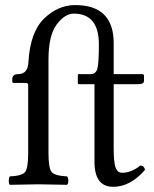

<svg xmlns="http://www.w3.org/2000/svg" viewBox="-20 -718 601 748"><path d="M168.9 -122.1Q168.9 -62 181.4 -47.6Q193.8 -33.2 241.2 -30.8Q246.1 -25.9 246.1 -13.9Q246.1 -2 241.2 2Q155.3 0 129.9 0Q102.1 0 18.1 2Q14.2 -2 14.2 -13.9Q14.2 -25.9 18.1 -30.8Q64.9 -32.7 77.4 -47.4Q89.8 -62 89.8 -122.1V-378.9Q89.8 -379.9 89.8 -381.3Q89.8 -387.2 89.4 -389.6Q88.9 -392.1 85.9 -393.6Q83 -395 77.1 -395H33.2Q28.3 -395 27.8 -399.9V-409.2Q27.8 -429.2 50.8 -429.2Q88.9 -429.2 90.8 -477.1Q97.7 -593.3 151.9 -645.8Q206.1 -698.2 272.9 -698.2Q422.9 -698.2 422.9 -549.8V-429.2H533.2Q541 -429.2 541 -422.9V-402.8Q541 -389.6 517.1 -390.1H422.9V-137.2Q422.9 -88.4 429.9 -66.7Q437 -44.9 456.1 -44.9Q491.2 -44.9 526.9 -73.2Q542 -72.3 544.9 -56.2Q487.8 9.8 420.9 9.8Q347.7 9.8 348.1 -88.9V-390.1H288.1Q283.2 -390.1 283.2 -394V-424.8Q283.2 -428.7 287.1 -429.2H333Q353 -429.2 359.1 -449.7Q365.2 -470.2 365.2 -544.9Q365.2 -665 267.1 -665Q232.9 -665 200.9 -622.6Q168.9 -580.1 168.9 -485.8Z"/></svg>

Font: Linux Libertine O
Style: Regular
Weight: 400
Designer: Philipp H. Poll
Foundry: Philipp H. Poll
Version: Version 5.3.0